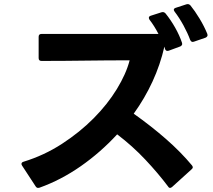

<svg xmlns="http://www.w3.org/2000/svg" viewBox="-20 -895 1040 939"><path d="M166 24Q159 24 154 16L88 -85Q85 -90 85 -93Q85 -101 95 -104Q196 -135 283 -191.5Q370 -248 438 -316.5Q506 -385 551.5 -459.5Q597 -534 614 -600Q507 -600 398.5 -598.5Q290 -597 183 -597Q169 -597 169 -611V-715Q169 -729 183 -729H755Q735 -768 711 -799Q708 -804 708 -808Q708 -815 717 -818L770 -835Q772 -836 777 -836Q783 -836 789 -830Q815 -798 836.5 -760Q858 -722 870 -686Q871 -684 871 -680Q871 -673 862 -668L805 -647L799 -646Q790 -646 787 -656L784 -667Q764 -579 726 -496.5Q688 -414 634 -339Q720 -278 792 -215Q864 -152 919 -86Q923 -80 923 -77Q923 -72 917 -67L821 20Q815 24 812 24Q806 24 802 17Q754 -47 691 -114Q628 -181 553 -238Q472 -150 375.5 -82.5Q279 -15 173 23ZM922 -690Q915 -690 910 -700Q898 -733 877.5 -770.5Q857 -808 834 -838Q830 -844 830 -847Q830 -854 840 -857L892 -874Q894 -875 899 -875Q905 -875 911 -869Q933 -842 956 -804Q979 -766 994 -729Q995 -727 995 -723Q995 -716 986 -711L928 -691Z"/></svg>

Font: LINE Seed JP_TTF Bold
Style: Regular
Weight: 700
Designer: LINE & Fontrix & Fontworks
Version: Version 1.009